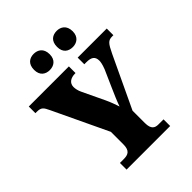

<svg xmlns="http://www.w3.org/2000/svg" viewBox="-253 -1065 1205 1205"><g transform="rotate(-45 349.0 -463.0)"><path d="M464 -782C497 -782 533 -801 533 -853C533 -907 497 -926 464 -926C427 -926 394 -907 394 -853C394 -801 427 -782 464 -782ZM259 -782C294 -782 329 -801 329 -853C329 -907 294 -926 259 -926C224 -926 190 -907 190 -853C190 -801 224 -782 259 -782ZM158 0H545V-59H500C471 -59 446 -69 446 -125V-235L608 -578C638 -640 649 -655 685 -655H696V-714H438V-655H456C501 -655 521 -641 521 -603C521 -596 519 -576 506 -543L456 -430C437 -387 419 -346 407 -311C396 -342 389 -365 372 -401L303 -546C293 -566 289 -587 289 -602C289 -636 316 -655 356 -655H360V-714H4V-655H16C56 -655 64 -642 83 -602L256 -237V-127C256 -70 231 -59 191 -59H158Z"/></g></svg>

Font: Noto Serif Tamil SemiCondensed Black
Style: Italic
Weight: 900
Width: 4
Italic angle: -12°
Designer: Indian Type Foundry, Tom Grace, and the Monotype Design Team
Foundry: Monotype Imaging Inc.
Version: Version 2.003